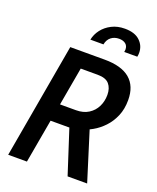

<svg xmlns="http://www.w3.org/2000/svg" viewBox="-163 -1002 897 1098"><g transform="rotate(20 285.0 -453.0)"><path d="M23 0 146 -700H355.5Q458 -700 509.5 -656.5Q561 -613 561 -528Q561 -473.5 542.8 -430.8Q524.5 -388 495 -356.8Q465.5 -325.5 429.8 -305.5Q394 -285.5 358.2 -275.8Q322.5 -266 293 -266H123.5L138.5 -372H300Q345 -372 376 -391.8Q407 -411.5 423 -444Q439 -476.5 439 -515.5Q439 -555.5 418.2 -580.2Q397.5 -605 347.5 -605H185L253.5 -657L137 0ZM384.5 0 286.5 -303 401 -328 503.5 0ZM239.5 -779.5Q246 -813 268 -841.8Q290 -870.5 324.8 -888.2Q359.5 -906 404.5 -906Q465 -906 496.2 -876.2Q527.5 -846.5 527.5 -803.5Q527.5 -798.5 527 -792.8Q526.5 -787 525 -779.5H445.5Q447.5 -789.5 447.5 -794Q447.5 -817 432.5 -828.8Q417.5 -840.5 393 -840.5Q364.5 -840.5 344.5 -824.8Q324.5 -809 319 -779.5Z"/></g></svg>

Font: Cabin SemiCondensedSemiBold
Style: Italic
Weight: 600
Width: 4
Italic angle: -10°
Designer: Pablo Impallari
Foundry: Pablo Impallari. http://www.impallari.com Igino Marini. http://www.ikern.com
Version: Version 3.001